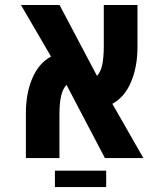

<svg xmlns="http://www.w3.org/2000/svg" viewBox="-20 -629 640 764"><path d="M216.5 -173.5V0H83V-178.5Q83 -258 108.8 -318Q134.5 -378 183 -404L63.5 -609H217L366 -327Q380.5 -342 386.8 -371.2Q393 -400.5 393 -446V-609H527V-441.5Q527 -362.5 501.2 -302.2Q475.5 -242 427 -216L550.5 0H397.5L244.5 -291.5Q230 -276 223.2 -247Q216.5 -218 216.5 -173.5ZM198.5 50H402.5V115.5H198.5Z"/></svg>

Font: JuliaMono ExtraBold
Style: Regular
Weight: 800
Monospace: yes
Designer: cormullion
Foundry: corm
Version: Version 0.055; ttfautohint (v1.8.4)